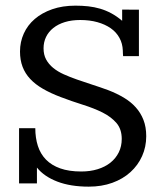

<svg xmlns="http://www.w3.org/2000/svg" viewBox="-20 -662 594 693"><path d="M481.4 -459.5H424.3Q423.8 -464.8 423.6 -469.7Q423.3 -474.6 423.3 -479.5Q422.4 -504.9 411.1 -525.4Q399.9 -545.9 379.6 -560.1Q359.4 -574.2 331.5 -582Q303.7 -589.8 269.5 -589.8Q238.8 -589.8 214.1 -582.3Q189.5 -574.7 172.4 -561Q155.3 -547.4 146.2 -528.6Q137.2 -509.8 137.2 -487.8Q137.2 -464.4 146.5 -447.3Q155.8 -430.2 171.9 -417Q188 -403.8 210.2 -393.8Q232.4 -383.8 258.3 -374.8Q284.2 -365.7 313 -356.4Q341.8 -347.2 371.1 -336.4Q401.4 -324.7 426.5 -309.8Q451.7 -294.9 469.7 -274.9Q487.8 -254.9 497.8 -229.2Q507.8 -203.6 507.8 -170.4Q507.8 -131.8 492.9 -98.6Q478 -65.4 450.9 -40.8Q423.8 -16.1 385.5 -2.2Q347.2 11.7 300.3 11.7Q234.4 11.7 186.8 -6.6Q139.2 -24.9 113.3 -57.1V0H48.8V-199.2H107.4Q107.4 -164.1 116.7 -135.3Q126 -106.4 146 -85.9Q166 -65.4 197.5 -54.2Q229 -43 273.4 -43Q305.7 -43 332.5 -51.3Q359.4 -59.6 378.7 -75Q397.9 -90.3 408.7 -112.1Q419.4 -133.8 419.4 -160.6Q419.4 -195.8 400.4 -218Q381.3 -240.2 350.1 -255.9Q318.8 -271.5 279.1 -283.9Q239.3 -296.4 198.2 -312Q162.1 -325.7 134.8 -341.6Q107.4 -357.4 89.1 -377Q70.8 -396.5 61.5 -420.9Q52.2 -445.3 52.2 -476.1Q52.2 -510.7 65.9 -541Q79.6 -571.3 105.5 -593.5Q131.3 -615.7 168.5 -628.7Q205.6 -641.6 252.4 -641.6Q276.4 -641.6 298.6 -639.2Q320.8 -636.7 341.6 -630.6Q362.3 -624.5 381.8 -614Q401.4 -603.5 420.9 -586.9V-627.4Q432.6 -627.4 449.2 -627.2Q465.8 -627 481.4 -627Z"/></svg>

Font: Kameron
Style: Regular
Weight: 400
Version: Version 1.000